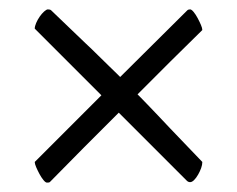

<svg xmlns="http://www.w3.org/2000/svg" viewBox="-20 -441 504 409"><path d="M54 -380Q54 -385 57 -392Q60 -399 64.5 -405.5Q69 -412 74 -416.5Q79 -421 82 -421Q87 -421 89 -419Q130 -380 162 -349Q176 -336 189 -323Q202 -310 212.5 -300Q223 -290 229.5 -283.5Q236 -277 236 -277L379 -419Q381 -421 385 -421Q388 -421 392.5 -415.5Q397 -410 401 -402.5Q405 -395 408 -388Q411 -381 411 -377L343 -310L273 -240Q273 -240 279 -234Q285 -228 295 -217.5Q305 -207 317 -194.5Q329 -182 342 -168Q373 -136 411 -96Q411 -90 408.5 -83Q406 -76 402 -69Q398 -62 393.5 -57.5Q389 -53 385 -53Q381 -53 378 -56L233 -201L159 -127L86 -53Q85 -52 80 -52Q77 -52 72.5 -57.5Q68 -63 64 -70.5Q60 -78 57 -85Q54 -92 54 -96L196 -238Z"/></svg>

Font: Vermiglione
Style: Bold
Weight: 700
Version: Version 1.000